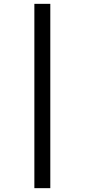

<svg xmlns="http://www.w3.org/2000/svg" viewBox="-20 -889 441 1000"><path d="M242 -869V91H159V-869Z"/></svg>

Font: Merriweather 60pt
Style: Bold
Weight: 700
Version: Version 2.100